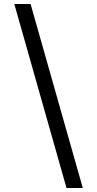

<svg xmlns="http://www.w3.org/2000/svg" viewBox="-20 -812 489 967"><path d="M52 -792H134L397 135H315Z"/></svg>

Font: hexutamil05
Style: Book
Weight: 400
Designer: Jelle Bosma - Monotype Design Team
Foundry: Monotype Imaging Inc.
Version: Version 2.003